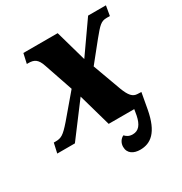

<svg xmlns="http://www.w3.org/2000/svg" viewBox="-190 -664 940 989"><g transform="rotate(-30 279.5 -169.5)"><path d="M361 197C423 197 474 161 497 36L514 -58L491 -59C464 -60 447 -78 428 -128L367 -295L457 -407C503 -463 516 -478 550 -478H569L579 -536H473L344 -352L292 -536H88L75 -478H84C118 -478 138 -468 153 -422L211 -252L99 -120C52 -66 37 -58 3 -58H-7L-20 0H85L231 -194L286 0H438L432 35C422 84 402 109 367 109C346 109 333 101 322 89C304 97 291 117 291 140C291 180 323 197 361 197Z"/></g></svg>

Font: Noto Serif Condensed Black
Style: Italic
Weight: 900
Width: 3
Italic angle: -12°
Designer: Monotype Design Team
Foundry: Monotype Imaging Inc.
Version: Version 2.013